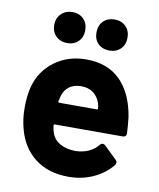

<svg xmlns="http://www.w3.org/2000/svg" viewBox="-82 -786 712 859"><g transform="rotate(10 273.5 -356.5)"><path d="M401 -157Q407 -164 414 -164Q420 -164 425 -159L482 -104Q488 -98 488 -92Q488 -85 484 -80Q451 -39 399.5 -15.5Q348 8 287 8Q195 8 134.5 -39Q74 -86 53 -168Q41 -212 41 -261Q41 -319 52 -359Q72 -433 132.5 -478Q193 -523 276 -523Q374 -523 431.5 -465Q489 -407 506 -302Q510 -269 512 -229Q512 -212 495 -212H188Q182 -212 182 -206Q185 -185 189 -175Q199 -144 228.5 -127.5Q258 -111 300 -111Q366 -114 401 -157ZM191 -342Q186 -323 185 -317Q184 -311 190 -311H360Q365 -311 365 -315Q365 -326 361 -338Q352 -367 330 -384Q308 -401 274 -401Q242 -401 220.5 -385.5Q199 -370 191 -342ZM107 -650Q107 -681 127 -701Q147 -721 178 -721Q209 -721 228.5 -701.5Q248 -682 248 -650Q248 -619 228.5 -599.5Q209 -580 178 -580Q147 -580 127 -599.5Q107 -619 107 -650ZM299 -650Q299 -682 318.5 -701.5Q338 -721 370 -721Q401 -721 420.5 -701.5Q440 -682 440 -650Q440 -619 420.5 -599.5Q401 -580 370 -580Q338 -580 318.5 -599Q299 -618 299 -650Z"/></g></svg>

Font: Barlow
Style: Bold
Weight: 700
Designer: Jeremy Tribby
Foundry: Jeremy Tribby
Version: Version 1.101 August 23, 2024